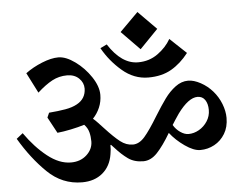

<svg xmlns="http://www.w3.org/2000/svg" viewBox="-57 -948 1307 1018"><g transform="rotate(-5 596.0 -439.0)"><path d="M807 -778 710 -678 612 -778 710 -876ZM691 -610Q750 -610 795.5 -642.5Q841 -675 866 -719L953 -637Q912 -584 861 -554.5Q810 -525 738 -525Q662 -525 599.5 -578.5Q537 -632 498 -702L533 -719Q603 -610 691 -610ZM476 -456Q476 -420 462.5 -388.5Q449 -357 426 -333Q438 -323 451 -309L480 -278Q527 -227 558.5 -202.5Q590 -178 625 -178Q659 -178 688.5 -212Q718 -246 761 -317Q795 -372 820.5 -407Q846 -442 878 -466Q910 -490 946 -490Q976 -490 1012 -470.5Q1048 -451 1075 -420Q1102 -389 1117 -350.5Q1132 -312 1132 -276Q1132 -227 1110.5 -191.5Q1089 -156 1054 -137Q1019 -118 979 -118Q944 -118 897.5 -150.5Q851 -183 820 -223Q781 -157 747 -121Q713 -85 673 -85Q625 -85 592 -108.5Q559 -132 526 -169L509 -187L506 -185Q507 -164 502 -137Q492 -74 449 -38Q406 -2 340 -2Q234 -2 155.5 -78.5Q77 -155 14 -262L48 -289Q102 -212 165 -162Q228 -112 290 -112Q341 -112 374 -142.5Q407 -173 407 -214Q407 -240 401 -263Q395 -286 377 -305Q345 -295 304 -286.5Q263 -278 232 -275L186 -360L197 -385Q247 -389 284.5 -395.5Q322 -402 347 -416Q395 -442 396 -496Q396 -528 372 -551Q348 -574 309 -574Q266 -574 229.5 -554.5Q193 -535 150 -496L95 -604Q134 -633 183.5 -653Q233 -673 271 -673Q311 -673 359.5 -638Q408 -603 442 -552Q476 -501 476 -456ZM882 -321Q858 -286 844 -263Q858 -239 880.5 -223.5Q903 -208 924 -208Q953 -208 980 -223.5Q1007 -239 1024.5 -266Q1042 -293 1042 -326Q1042 -359 1028 -379.5Q1014 -400 988 -400Q940 -400 882 -321Z"/></g></svg>

Font: Martel ExtraBold
Style: Regular
Weight: 800
Designer: Dan Reynolds
Foundry: Dan Reynolds
Version: Version 1.001; ttfautohint (v1.1) -l 5 -r 5 -G 72 -x 0 -D la